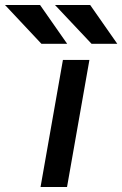

<svg xmlns="http://www.w3.org/2000/svg" viewBox="-89 -752 492 772"><path d="M74 0 164 -511H270.5L180.5 0ZM77.5 -576 -69 -732H72L181 -576ZM279 -576 132 -732H273.5L382.5 -576Z"/></svg>

Font: Overpass SemiBold
Style: Italic
Weight: 600
Italic angle: -10°
Designer: Delve Withrington, Dave Bailey, Thomas Jockin
Foundry: Delve Fonts LLC
Version: Version 4.000